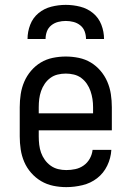

<svg xmlns="http://www.w3.org/2000/svg" viewBox="-20 -760 540 788"><path d="M252 8Q225 8 198.5 2.5Q172 -3 149 -16.5Q126 -30 108 -50.5Q90 -71 79.5 -95.5Q69 -120 65 -146.5Q61 -173 61 -200V-320Q61 -347 65 -373.5Q69 -400 79.5 -424.5Q90 -449 107.5 -469.5Q125 -490 147.5 -503.5Q170 -517 196.5 -522.5Q223 -528 250 -528Q277 -528 303.5 -522.5Q330 -517 352.5 -503.5Q375 -490 392.5 -469.5Q410 -449 420.5 -424.5Q431 -400 435 -373.5Q439 -347 439 -320V-225H139V-200Q139 -183 141 -166Q143 -149 148.5 -133.5Q154 -118 164 -104Q174 -90 188 -80Q202 -70 218.5 -66Q235 -62 252 -62Q271 -62 289.5 -66Q308 -70 323.5 -81Q339 -92 348.5 -109Q358 -126 360 -145H437Q435 -111 420 -80Q405 -49 378.5 -28.5Q352 -8 318.5 0Q285 8 252 8ZM362 -295V-320Q362 -337 359.5 -353.5Q357 -370 351.5 -386Q346 -402 336.5 -416Q327 -430 313.5 -440Q300 -450 283.5 -454Q267 -458 250 -458Q233 -458 216.5 -454Q200 -450 186.5 -440Q173 -430 163.5 -416Q154 -402 148.5 -386Q143 -370 141 -353.5Q139 -337 139 -320V-295ZM93 -600Q93 -630 104 -658.5Q115 -687 138 -706Q161 -725 190.5 -732.5Q220 -740 250 -740Q280 -740 309.5 -732.5Q339 -725 362 -706Q385 -687 396 -658.5Q407 -630 407 -600H333Q333 -616 327.5 -631Q322 -646 309.5 -656Q297 -666 281.5 -670Q266 -674 250 -674Q234 -674 218.5 -670Q203 -666 190.5 -656Q178 -646 172.5 -631Q167 -616 167 -600Z"/></svg>

Font: Iosevka Curly Slab
Style: Regular
Weight: 400
Monospace: yes
Designer: Belleve Invis
Foundry: Belleve Invis
Version: Version 22.1.2; ttfautohint (v1.8.4)